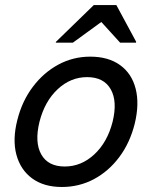

<svg xmlns="http://www.w3.org/2000/svg" viewBox="-20 -736 607 766"><path d="M226.7 10Q155 10 108.3 -24.2Q61.7 -58.3 45.4 -118.8Q29.2 -179.2 49.2 -257.5Q68.3 -333.3 111.3 -390Q154.2 -446.7 212.9 -478.3Q271.7 -510 340 -510Q412.5 -510 459.2 -476.2Q505.8 -442.5 521.2 -382.1Q536.7 -321.7 517.5 -242.5Q498.3 -165.8 455.8 -109.2Q413.3 -52.5 354.6 -21.2Q295.8 10 226.7 10ZM238.3 -71.7Q304.2 -71.7 356.2 -120Q408.3 -168.3 429.2 -250Q449.2 -331.7 421.7 -380Q394.2 -428.3 327.5 -428.3Q261.7 -428.3 210 -380Q158.3 -331.7 137.5 -250Q117.5 -168.3 144.6 -120Q171.7 -71.7 238.3 -71.7ZM202.5 -565.8 203.3 -569.2 354.2 -715.8H444.2L523.3 -569.2L522.5 -565.8H459.2L384.2 -648.3L270.8 -565.8Z"/></svg>

Font: Funnel Sans
Style: Italic
Weight: 400
Italic angle: -14.036°
Version: Version 1.000; Beta; Release 5; Build 24; ttfautohint (v1.8.